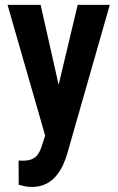

<svg xmlns="http://www.w3.org/2000/svg" viewBox="-20 -548 479 782"><path d="M184.6 -59.1 296.4 -528.3H427.2L253.4 79.6Q247.6 99.6 237.3 122.6Q227.1 145.5 210.4 166.3Q193.8 187 168.9 200.2Q144 213.4 109.4 213.4Q93.8 213.4 82 210.9Q70.3 208.5 56.2 204.6L55.7 105.5Q60.1 106 64.5 106.2Q68.8 106.4 72.8 106.4Q96.2 106.4 111.1 99.9Q126 93.3 135.3 79.3Q144.5 65.4 151.4 43ZM145.5 -528.3 232.4 -142.1 252 -1.5 166.5 13.2 10.7 -528.3Z"/></svg>

Font: Roboto Condensed SemiBold
Style: Regular
Weight: 600
Designer: Christian Robertson
Foundry: Google
Version: Version 3.008; 2023